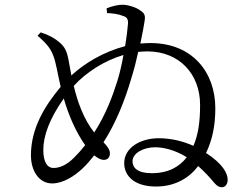

<svg xmlns="http://www.w3.org/2000/svg" viewBox="-20 -791 1040 807"><path d="M499 -560C492 -521 483 -481 473 -450C454 -389 425 -310 376 -234C332 -290 306 -362 290 -430C342 -487 418 -536 499 -560ZM151 -655 138 -641C170 -612 190 -594 204 -557C216 -526 221 -486 235 -426C170 -348 110 -254 110 -138C110 -73 144 -20 199 -20C244 -20 291 -49 327 -83C345 -100 361 -119 376 -138C391 -126 404 -119 416 -119C434 -119 442 -131 442 -147C442 -163 429 -178 415 -193C469 -277 506 -373 532 -462C543 -497 553 -536 561 -573C575 -574 588 -575 601 -575C734 -574 821 -480 821 -350C821 -277 813 -225 793 -178C753 -196 702 -210 647 -210C570 -210 502 -170 502 -105C502 -55 541 -7 636 -7C717 -7 776 -44 813 -93C841 -68 863 -44 881 -22C893 -9 900 -4 913 -4C926 -4 937 -16 937 -36C937 -62 916 -103 846 -148C873 -204 885 -264 885 -336C885 -486 790 -610 612 -610C598 -610 583 -609 570 -608C579 -652 586 -688 588 -704C592 -728 585 -737 571 -746C555 -759 522 -770 498 -771C480 -772 453 -766 428 -756L430 -736C454 -735 478 -732 494 -725C512 -720 519 -713 518 -692C516 -667 512 -633 506 -597C414 -573 334 -524 280 -474L269 -534C261 -578 252 -594 230 -613C210 -630 188 -643 151 -655ZM765 -130C733 -89 687 -63 617 -63C557 -63 537 -87 537 -113C537 -148 584 -172 632 -172C669 -172 717 -160 765 -130ZM338 -181C324 -163 308 -145 291 -128C258 -95 229 -85 204 -85C180 -85 162 -108 162 -161C162 -218 187 -291 248 -377C270 -301 301 -233 338 -181Z"/></svg>

Font: Harano Aji Mincho
Style: Regular
Weight: 400
Foundry: Masamichi Hosoda
Version: HaranoAjiMincho-Regular version 20230610;ttx 4.39.4